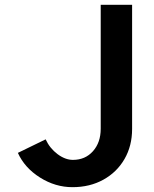

<svg xmlns="http://www.w3.org/2000/svg" viewBox="-20 -755 639 795"><path d="M280 20Q209 20 145.5 -20Q82 -60 54 -122L169 -178Q186 -141 218 -117Q250 -93 282 -93Q333 -93 365 -129Q397 -165 397 -222V-735H527V-221Q527 -151 495.5 -96.5Q464 -42 408 -11Q352 20 280 20Z"/></svg>

Font: SUITE ExtraBold
Style: Regular
Weight: 800
Designer: Sun
Foundry: Sun
Version: Version 2.040